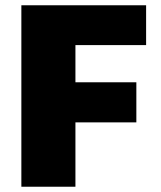

<svg xmlns="http://www.w3.org/2000/svg" viewBox="-20 -708 609 728"><path d="M61 0V-688H534V-537H266V-396H497V-244H266V0Z"/></svg>

Font: Saira ExtraBold
Style: Regular
Weight: 800
Designer: Hector Gatti with collaboration of the Omnibus-Type team
Foundry: Omnibus-Type
Version: Version 1.100; ttfautohint (v1.8.3)